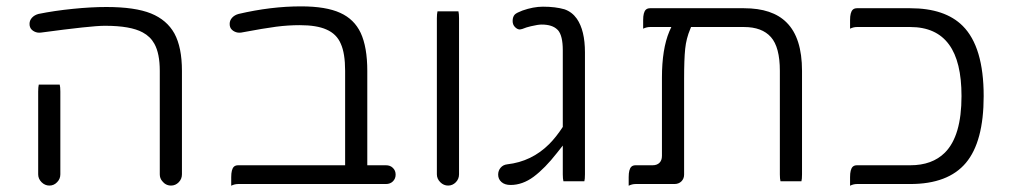

<svg xmlns="http://www.w3.org/2000/svg" viewBox="-20 -593 3209 609"><path d="M171.4 -302.7Q171.4 -316.9 169.4 -324.7H103Q101.1 -316.4 101.1 -302.7V-40Q101.1 -25.9 111.8 -15.1Q122.6 -4.4 136.7 -4.4Q150.9 -4.4 161.1 -15.1Q171.4 -25.4 171.4 -40ZM494.1 -19Q505.4 -4.4 522.5 -4.4Q536.6 -4.4 546.9 -14.9Q557.1 -25.4 557.1 -40V-368.2Q557.1 -442.9 533.2 -486.8Q509.3 -529.8 459 -550.3Q408.2 -570.8 317.4 -570.8Q269 -570.8 210.9 -564.9Q152.8 -559.1 102.1 -548.8Q89.4 -545.4 81.5 -536.9Q73.7 -528.3 73.7 -517.6Q73.7 -511.2 75 -508.3Q76.2 -505.4 76.7 -503.9Q79.6 -499 84.5 -495.6Q93.8 -489.3 104.5 -489.3Q107.4 -489.3 110.4 -489.7Q270 -511.2 311.5 -511.2Q312.5 -511.2 313.5 -511.2Q394 -511.2 432.6 -490.2Q457 -477.1 469.7 -454.1Q486.8 -423.3 486.8 -368.2V-40Q486.8 -27.8 494.1 -19Z M713.4 -3.9Q724.1 -9.3 735.4 -9.3H1204.1Q1217.8 -9.3 1226.3 -17.8Q1234.9 -26.4 1234.9 -39.1Q1234.9 -52.2 1226.1 -60.5Q1217.8 -68.8 1204.1 -68.8H1145V-368.2Q1145 -443.8 1124 -488.8Q1103.5 -532.2 1059.1 -552.2Q1014.2 -572.8 934.6 -572.8Q839.4 -572.8 736.8 -548.8Q724.1 -545.4 716.3 -536.9Q708.5 -528.3 708.5 -517.6Q708.5 -511.2 709.7 -508.3Q710.9 -505.4 711.4 -503.9Q714.4 -499 719.2 -495.6Q728.5 -489.3 739.3 -489.3Q742.2 -489.3 745.1 -489.7Q817.9 -503.4 856 -508.3Q894 -513.2 930.7 -513.2Q984.4 -513.2 1015.1 -499.5Q1047.9 -485.4 1061 -454.1Q1074.7 -423.8 1074.7 -368.2V-68.8H735.4Q726.6 -68.8 721.7 -64Q713.4 -55.7 713.4 -31.2Z M1436 -40V-535.2Q1436 -549.3 1434.1 -557.1H1367.7Q1365.7 -548.8 1365.7 -535.2V-40Q1365.7 -25.9 1376.5 -15.1Q1387.2 -4.4 1401.4 -4.4Q1415.5 -4.4 1425.8 -14.9Q1436 -25.4 1436 -40Z M1833.5 -18.1Q1835.4 -24.4 1835.4 -40V-426.8Q1835.4 -496.6 1809.6 -533.7Q1794.4 -555.2 1770.5 -563.5Q1741.7 -571.8 1702.1 -571.8Q1671.9 -571.8 1637.2 -559.6Q1619.1 -552.7 1613.3 -547.4Q1606 -540 1606 -526.4Q1606 -514.6 1613.5 -507.1Q1621.1 -499.5 1628.9 -499.5Q1631.8 -500 1636.2 -501Q1650.4 -506.8 1664.1 -509.8Q1686.5 -515.1 1698.2 -515.1Q1731.9 -515.1 1748 -499L1750 -497.1Q1765.1 -479.5 1765.1 -433.6V-190.4Q1744.1 -158.2 1722.2 -136.2Q1666.5 -80.6 1588.9 -71.8Q1575.7 -70.3 1567.9 -61Q1560.1 -51.8 1560.1 -39.1Q1560.1 -24.9 1570.6 -15.6Q1581.1 -6.3 1599.6 -6.3Q1637.2 -6.3 1672.4 -32.2Q1708.5 -59.1 1746.6 -107.9L1765.1 -131.3V-40Q1765.1 -25.9 1767.1 -18.1Z M2522 -18.1Q2523.9 -24.4 2523.9 -40V-368.2Q2523.9 -473.1 2475.1 -521.5Q2430.2 -566.9 2339.8 -566.9H2042Q2033.2 -566.9 2028.3 -562Q2020 -553.7 2020 -529.3V-502Q2030.8 -507.3 2042 -507.3H2109.4L2103 -493.2Q2079.6 -437.5 2079.6 -346.7V-98.6Q2079.6 -84.5 2071.8 -76.7Q2064 -68.8 2049.8 -68.8H1996.1Q1987.3 -68.8 1982.4 -64Q1974.1 -55.7 1974.1 -31.2V-3.9Q1984.9 -9.3 1996.1 -9.3H2119.1Q2132.8 -9.3 2141.4 -17.8Q2149.9 -26.4 2149.9 -39.1V-342.8Q2149.9 -404.8 2153.3 -438Q2156.7 -471.2 2169.4 -501L2171.9 -507.3H2339.8Q2397 -507.3 2425.3 -475.3Q2453.6 -443.4 2453.6 -368.2V-40Q2453.6 -25.9 2455.6 -18.1Z M2676.3 -3.9Q2687 -9.3 2698.2 -9.3H2867.2Q2987.3 -9.3 3043.7 -76.4Q3100.1 -143.6 3100.1 -288.1Q3100.1 -444.3 3033.7 -510.7Q2977.5 -566.9 2867.2 -566.9H2698.2Q2689.5 -566.9 2684.6 -562Q2676.3 -553.7 2676.3 -529.3V-502Q2687 -507.3 2698.2 -507.3H2867.2Q2949.7 -507.3 2990.2 -451.7Q3029.8 -397.9 3029.8 -288.1Q3029.8 -161.6 2977.1 -108.9Q2937 -68.8 2867.2 -68.8H2698.2Q2689.5 -68.8 2684.6 -64Q2676.3 -55.7 2676.3 -31.2Z"/></svg>

Font: YuPearl-ExtraLight
Style: ExtraLight
Weight: 200
Designer: Max Yao
Foundry: Max-Everyday
Version: Version 1.011; ttfautohint (v1.8.3)